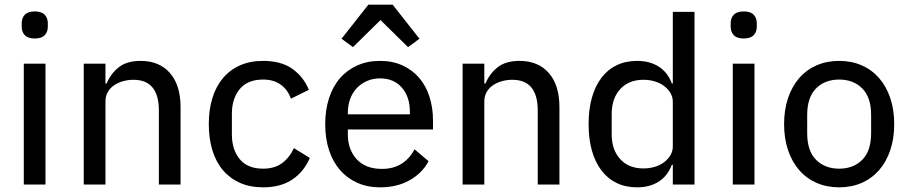

<svg xmlns="http://www.w3.org/2000/svg" viewBox="-20 -791 3898 823"><path d="M129 -626Q100 -626 86.5 -640Q73 -654 73 -677V-691Q73 -714 86.5 -728Q100 -742 129 -742Q158 -742 171.5 -728Q185 -714 185 -691V-677Q185 -654 171.5 -640Q158 -626 129 -626ZM82 -518H175V0H82Z M339 0V-518H432V-433H437Q455 -476 489.5 -503Q524 -530 583 -530Q663 -530 708.5 -478Q754 -426 754 -331V0H661V-317Q661 -449 552 -449Q529 -449 507.5 -443Q486 -437 469 -425.5Q452 -414 442 -396.5Q432 -379 432 -355V0Z M1108 12Q1052 12 1009 -7Q966 -26 936 -61Q906 -96 890.5 -146.5Q875 -197 875 -259Q875 -321 890.5 -371Q906 -421 936 -456.5Q966 -492 1009 -511Q1052 -530 1108 -530Q1185 -530 1233 -496Q1281 -462 1304 -406L1227 -368Q1214 -406 1183.5 -428Q1153 -450 1108 -450Q1041 -450 1007.5 -409Q974 -368 974 -304V-214Q974 -150 1007.5 -109Q1041 -68 1108 -68Q1156 -68 1188 -91Q1220 -114 1240 -156L1308 -114Q1283 -55 1233 -21.5Q1183 12 1108 12Z M1609 12Q1555 12 1511.5 -7.5Q1468 -27 1437.5 -62Q1407 -97 1390.5 -147Q1374 -197 1374 -259Q1374 -320 1390.5 -370.5Q1407 -421 1437.5 -456Q1468 -491 1511.5 -510.5Q1555 -530 1609 -530Q1663 -530 1705.5 -510.5Q1748 -491 1777 -457Q1806 -423 1821 -376Q1836 -329 1836 -275V-236H1471V-215Q1471 -150 1509 -108.5Q1547 -67 1617 -67Q1666 -67 1701 -89Q1736 -111 1757 -151L1817 -100Q1790 -49 1736 -18.5Q1682 12 1609 12ZM1609 -455Q1579 -455 1553.5 -444Q1528 -433 1509.5 -413.5Q1491 -394 1481 -367Q1471 -340 1471 -308V-301H1737V-311Q1737 -376 1702.5 -415.5Q1668 -455 1609 -455ZM1663 -771 1778 -625 1729 -589 1611 -705 1493 -589 1444 -625 1559 -771Z M1963 0V-518H2056V-433H2061Q2079 -476 2113.5 -503Q2148 -530 2207 -530Q2287 -530 2332.5 -478Q2378 -426 2378 -331V0H2285V-317Q2285 -449 2176 -449Q2153 -449 2131.5 -443Q2110 -437 2093 -425.5Q2076 -414 2066 -396.5Q2056 -379 2056 -355V0Z M2864 -85H2860Q2842 -37 2803.5 -12.5Q2765 12 2711 12Q2662 12 2623.5 -6.5Q2585 -25 2558 -60.5Q2531 -96 2517 -146Q2503 -196 2503 -259Q2503 -322 2517 -372Q2531 -422 2558 -457.5Q2585 -493 2623.5 -511.5Q2662 -530 2711 -530Q2765 -530 2803.5 -505.5Q2842 -481 2860 -433H2864V-740H2957V0H2864ZM2738 -69Q2764 -69 2787 -76Q2810 -83 2827 -96Q2844 -109 2854 -126Q2864 -143 2864 -164V-354Q2864 -375 2854 -392Q2844 -409 2827 -422Q2810 -435 2787 -442Q2764 -449 2738 -449Q2675 -449 2638.5 -409Q2602 -369 2602 -303V-215Q2602 -149 2638.5 -109Q2675 -69 2738 -69Z M3168 -626Q3139 -626 3125.5 -640Q3112 -654 3112 -677V-691Q3112 -714 3125.5 -728Q3139 -742 3168 -742Q3197 -742 3210.5 -728Q3224 -714 3224 -691V-677Q3224 -654 3210.5 -640Q3197 -626 3168 -626ZM3121 -518H3214V0H3121Z M3577 12Q3524 12 3480.5 -7Q3437 -26 3406 -61.5Q3375 -97 3358 -147Q3341 -197 3341 -259Q3341 -321 3358 -371Q3375 -421 3406 -456.5Q3437 -492 3480.5 -511Q3524 -530 3577 -530Q3630 -530 3673.5 -511Q3717 -492 3748 -456.5Q3779 -421 3796 -371Q3813 -321 3813 -259Q3813 -197 3796 -147Q3779 -97 3748 -61.5Q3717 -26 3673.5 -7Q3630 12 3577 12ZM3577 -68Q3638 -68 3676 -106Q3714 -144 3714 -220V-298Q3714 -374 3676 -412Q3638 -450 3577 -450Q3516 -450 3478 -412Q3440 -374 3440 -298V-220Q3440 -144 3478 -106Q3516 -68 3577 -68Z"/></svg>

Font: IBM Plex Sans Devanagari Text
Style: Regular
Weight: 450
Designer: Mike Abbink, Paul van der Laan, Pieter van Rosmalen, Erin McLaughlin
Foundry: Bold Monday
Version: Version 1.1